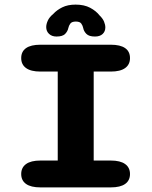

<svg xmlns="http://www.w3.org/2000/svg" viewBox="-20 -813 659 833"><path d="M155.5 0Q114 0 93 -15Q72 -30 72 -58Q72 -86 93 -101.2Q114 -116.5 155.5 -116.5H230.5V-502.5H155.5Q114 -502.5 93 -517.8Q72 -533 72 -561Q72 -589.5 93 -604.2Q114 -619 155.5 -619H460.5Q502 -619 523 -604.2Q544 -589.5 544 -561Q544 -533 523 -517.8Q502 -502.5 460.5 -502.5H386.5V-116.5H460.5Q502 -116.5 523 -101.2Q544 -86 544 -58Q544 -30 523 -15Q502 0 460.5 0ZM392 -654.5Q366 -654.5 354.8 -666Q343.5 -677.5 341 -691.5Q339 -701.5 332.8 -710.5Q326.5 -719.5 309 -719.5Q291.5 -719.5 285 -710.5Q278.5 -701.5 276.5 -691.5Q273.5 -677 262.5 -665.8Q251.5 -654.5 225 -654.5Q205 -654.5 192.8 -666Q180.5 -677.5 180.5 -695.5Q180.5 -708.5 187.5 -723.8Q194.5 -739 211 -752.5Q226.5 -769.5 250.2 -781.2Q274 -793 308 -793Q345.5 -793 371.2 -779.2Q397 -765.5 412.5 -745.5Q426 -732.5 431.5 -719Q437 -705.5 437 -694Q437 -676.5 425.2 -665.5Q413.5 -654.5 392 -654.5Z"/></svg>

Font: Sono ExtraLight Monospace
Style: Bold
Weight: 700
Version: Version 2.112